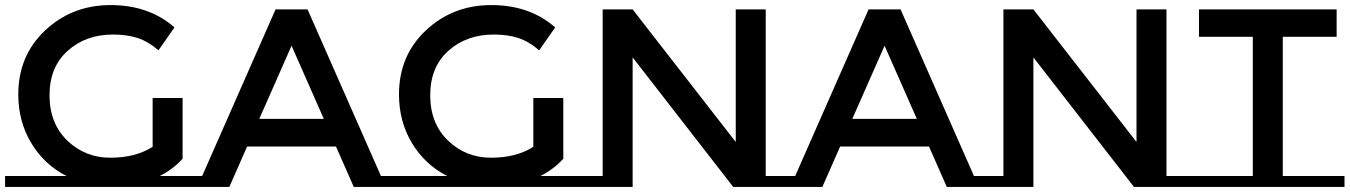

<svg xmlns="http://www.w3.org/2000/svg" viewBox="-20 -736 5314 756"><path d="M757 -43V0H0V-43H242Q155 -87 103.5 -172Q52 -257 52 -364Q52 -517 158 -616.5Q264 -716 415.5 -716Q567 -716 667 -628L604 -538Q563 -573 521.5 -586.5Q480 -600 425 -600Q318 -600 246.5 -536Q175 -472 175 -361Q175 -250 245 -182.5Q315 -115 414.5 -115Q514 -115 581 -158V-350H699V-111Q662 -70 609 -43Z M1596 -43V0H1373L1303 -159H953L883 0H660V-43H776L1065 -699H1191L1480 -43ZM1255 -268 1128 -556 1001 -268Z M2256 -43V0H1499V-43H1741Q1654 -87 1602.5 -172Q1551 -257 1551 -364Q1551 -517 1657 -616.5Q1763 -716 1914.5 -716Q2066 -716 2166 -628L2103 -538Q2062 -573 2020.5 -586.5Q1979 -600 1924 -600Q1817 -600 1745.5 -536Q1674 -472 1674 -361Q1674 -250 1744 -182.5Q1814 -115 1913.5 -115Q2013 -115 2080 -158V-350H2198V-111Q2161 -70 2108 -43Z M2353 -43V-699H2471L2877 -177V-699H2995V-43H3092V0H2867L2471 -510V0H2256V-43Z M3931 -43V0H3708L3638 -159H3288L3218 0H2995V-43H3111L3400 -699H3526L3815 -43ZM3590 -268 3463 -556 3336 -268Z M3931 -43V-699H4049L4455 -177V-699H4573V-43H4670V0H4445L4049 -510V0H3834V-43Z M5274 -43V0H4670V-43H4913V-591H4701V-699H5243V-591H5031V-43Z"/></svg>

Font: Montserrat Subrayada
Style: Regular
Weight: 400
Designer: Julieta Ulanovsky
Foundry: Julieta Ulanovsky
Version: Version 2.001